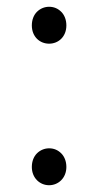

<svg xmlns="http://www.w3.org/2000/svg" viewBox="-20 -534 290 567"><path d="M89 -499C80 -490 74 -476 74 -459C74 -425 98 -405 125 -405C152 -405 176 -425 176 -459C176 -476 170 -490 161 -499C151 -509 139 -514 125 -514C112 -514 99 -509 89 -499ZM89 -81C80 -72 74 -58 74 -41C74 -8 98 13 125 13C152 13 176 -8 176 -41C176 -58 170 -72 161 -81C151 -91 139 -96 125 -96C112 -96 99 -91 89 -81Z"/></svg>

Font: GenSenRounded2 TW L
Style: Regular
Weight: 300
Version: Version 2.100;PS 2.1;hotconv 16.6.51;makeotf.lib2.5.65220 DE